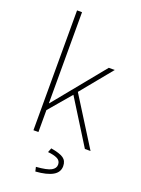

<svg xmlns="http://www.w3.org/2000/svg" viewBox="-172 -797 797 1087"><g transform="rotate(20 226.0 -253.0)"><path d="M96 0V-722H126V-174H128L376 -478H412L258 -290L440 0H406L240 -266L126 -132V0ZM186 216 180 190Q246 185 270 171.5Q294 158 294 136Q294 112 273 101.5Q252 91 216 88L226 62Q280 71 302 86.5Q324 102 324 134Q324 171 289 191Q254 211 186 216Z"/></g></svg>

Font: Source Sans 3
Style: Regular
Weight: 200
Designer: Paul D. Hunt
Foundry: Adobe
Version: Version 3.046;hotconv 1.0.118;makeotfexe 2.5.65603